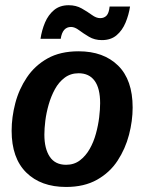

<svg xmlns="http://www.w3.org/2000/svg" viewBox="-20 -711 559 743"><path d="M235.8 12.5Q138.3 12.5 81.7 -43.3Q25 -99.2 25 -205Q25 -257.5 39.2 -311.7Q53.3 -365.8 84.2 -411.7Q115 -457.5 164.2 -485Q213.3 -512.5 284.2 -512.5Q380.8 -512.5 437.1 -457.1Q493.3 -401.7 493.3 -295Q493.3 -243.3 479.2 -189.2Q465 -135 435 -89.2Q405 -43.3 355.4 -15.4Q305.8 12.5 235.8 12.5ZM235.8 -73.3Q266.7 -73.3 289.2 -90.4Q311.7 -107.5 327.1 -134.6Q342.5 -161.7 351.2 -193.8Q360 -225.8 363.8 -257.1Q367.5 -288.3 367.5 -311.7Q367.5 -369.2 346.2 -398.3Q325 -427.5 284.2 -427.5Q253.3 -427.5 230.4 -410.4Q207.5 -393.3 192.5 -365.8Q177.5 -338.3 168.3 -306.2Q159.2 -274.2 155.4 -243.8Q151.7 -213.3 151.7 -190Q151.7 -135.8 172.5 -104.6Q193.3 -73.3 235.8 -73.3ZM136.7 -560.8Q141.7 -594.2 154.2 -623.8Q166.7 -653.3 189.2 -672.1Q211.7 -690.8 245.8 -690.8Q274.2 -690.8 296.2 -678.3Q318.3 -665.8 335.4 -653.3Q352.5 -640.8 367.5 -640.8Q383.3 -640.8 392.5 -650.8Q401.7 -660.8 404.2 -685.8H483.3Q478.3 -653.3 465.8 -623.3Q453.3 -593.3 431.2 -574.6Q409.2 -555.8 374.2 -555.8Q345.8 -555.8 324.2 -568.8Q302.5 -581.7 285.8 -594.2Q269.2 -606.7 255 -606.7Q221.7 -606.7 215 -560.8Z"/></svg>

Font: Familjen Grotesk SemiBold
Style: Italic
Weight: 600
Italic angle: -9.46201°
Designer: Anders Wikstroem, Jonas Baeckman, Matilda Gysing, Kristian Moeller
Foundry: Familjen STHLM AB
Version: Version 2.002